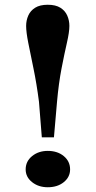

<svg xmlns="http://www.w3.org/2000/svg" viewBox="-20 -775 402 808"><path d="M156 -197 144 -347Q134 -424 121 -486.5Q108 -549 99 -594.5Q90 -640 90 -666Q90 -689 99 -709.5Q108 -730 128 -742.5Q148 -755 181 -755Q214 -755 234 -742.5Q254 -730 263 -709.5Q272 -689 272 -666Q272 -640 261.5 -594.5Q251 -549 239 -487Q227 -425 220 -347L207 -197ZM181 -140Q222 -140 248.5 -118Q275 -96 275 -62Q275 -30 248.5 -8.5Q222 13 181 13Q142 13 115 -8.5Q88 -30 88 -62Q88 -96 115 -118Q142 -140 181 -140Z"/></svg>

Font: BioRhyme
Style: Bold
Weight: 700
Designer: Aoife Mooney
Foundry: Aoife Mooney Type
Version: Version 1.600;gftools[0.9.33]